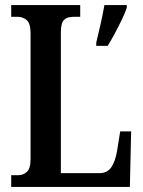

<svg xmlns="http://www.w3.org/2000/svg" viewBox="-20 -734 562 754"><path d="M24 0V-46H52Q71 -46 85.5 -59Q100 -72 100 -110V-603Q100 -642 85 -655Q70 -668 48 -668H24V-714H295V-668H269Q243 -668 231 -655.5Q219 -643 219 -606V-54H371Q401 -54 417 -77Q433 -100 440 -143L452 -218H495L490 0ZM358 -567Q366 -599 375 -639Q384 -679 390 -714H478V-704Q471 -683 458 -656Q445 -629 430.5 -602Q416 -575 403 -554H358Z"/></svg>

Font: Noto Serif Myanmar ExtraCondensed SemiBold
Style: Regular
Weight: 600
Width: 2
Designer: Ben Mitchell and the Monotype Design Team
Foundry: Monotype Imaging Inc.
Version: Version 2.106; ttfautohint (v1.8.4.7-5d5b)